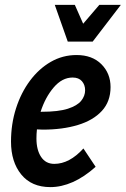

<svg xmlns="http://www.w3.org/2000/svg" viewBox="-20 -754 514 785"><path d="M25 -175Q25 -247 45.5 -311Q66 -375 102.5 -424Q139 -473 187.5 -501Q236 -529 293 -529Q357 -529 394.5 -491.5Q432 -454 432 -398Q432 -339 396.5 -300.5Q361 -262 298.5 -243Q236 -224 155 -224Q143 -224 131 -225Q129 -206 129 -188Q129 -141 148 -112.5Q167 -84 202 -84Q264 -84 321 -147L371 -72Q324 -30 277.5 -9.5Q231 11 186 11Q109 11 67 -40.5Q25 -92 25 -175ZM277 -437Q234 -437 199.5 -396.5Q165 -356 146 -297H150Q219 -297 257.5 -309.5Q296 -322 312 -342Q328 -362 328 -385Q328 -407 315 -422Q302 -437 277 -437ZM204 -734H286L320 -657L386 -734H474L359 -584H257Z"/></svg>

Font: Radio Canada Condensed Medium
Style: Italic
Weight: 500
Width: 3
Italic angle: -12°
Designer: Charles Daoud, Etienne Aubert Bonn, Alexandre Saumier Demers, Jacques Le Bailly
Foundry: Radio-Canada
Version: Version 2.104; ttfautohint (v1.8.4.7-5d5b);gftools[0.9.28.de